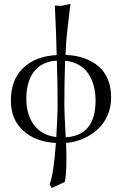

<svg xmlns="http://www.w3.org/2000/svg" viewBox="-20 -718 619 976"><path d="M113.8 -215.8Q113.8 -136.2 152.3 -83.5Q190.9 -30.8 266.1 -21Q272.9 -138.7 272.9 -175.8Q272.9 -294.4 269 -410.2Q189.5 -404.3 151.6 -352.8Q113.8 -301.3 113.8 -215.8ZM311 -409.2Q307.1 -309.1 307.1 -181.2Q307.1 -146.5 314 -20Q465.8 -29.3 465.8 -206.1Q465.8 -246.1 456.8 -280.3Q447.8 -314.5 429.7 -342.3Q411.6 -370.1 381.3 -387.7Q351.1 -405.3 311 -409.2ZM264.2 8.8Q160.6 3.4 97.9 -54Q35.2 -111.3 35.2 -206.1Q35.2 -312 97.7 -372.3Q160.2 -432.6 268.1 -438Q265.6 -552.7 258.8 -689.9L291 -688L337.9 -698.2L319.8 -542Q316.4 -512.2 313 -439Q418.9 -434.6 481.9 -379.9Q544.9 -325.2 544.9 -221.2Q544.9 -172.9 526.6 -131.3Q508.3 -89.8 476.8 -60.8Q445.3 -31.7 404.1 -13.7Q362.8 4.4 315.9 8.8Q321.8 149.9 309.1 207L243.2 237.8L231.9 220.2Q252.9 168 264.2 8.8Z"/></svg>

Font: Common Serif
Style: Regular
Weight: 400
Designer: Philipp H. Poll, Khaled Hosny
Foundry: Stefan Peev, Context Ltd.
Version: Version 1.026